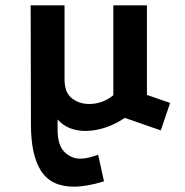

<svg xmlns="http://www.w3.org/2000/svg" viewBox="-20 -474 695 720"><path d="M257 226Q172 226 134 167Q96 108 96 -7L95 -454H222V-176Q222 -127 249.5 -105.5Q277 -84 315 -84Q337 -84 360 -91.5Q383 -99 405 -117V-454H531V-118L618 -88L583 15L448 -32Q411 -7 373 5Q335 17 301 17Q234 17 196 -26V13Q196 70 221.5 95.5Q247 121 281 121Q309 121 348 106L370 206Q338 216 309.5 221Q281 226 257 226Z"/></svg>

Font: Podkova ExtraBold
Style: Regular
Weight: 800
Designer: Ilya Yudin
Foundry: Cyreal (www.cyreal.org)
Version: Version 2.103